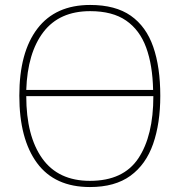

<svg xmlns="http://www.w3.org/2000/svg" viewBox="-20 -745 726 775"><path d="M343 10Q201 10 129.5 -87Q58 -184 58 -359Q58 -534 131 -629.5Q204 -725 344 -725Q446 -725 508 -681.5Q570 -638 598.5 -556Q627 -474 627 -358Q627 -247 598 -164Q569 -81 506.5 -35.5Q444 10 343 10ZM598 -382Q596 -482 570 -553Q544 -624 489 -662Q434 -700 344 -700Q220 -700 155.5 -616Q91 -532 86 -382ZM343 -15Q478 -15 538.5 -106Q599 -197 599 -357H86Q86 -196 150.5 -105.5Q215 -15 343 -15Z"/></svg>

Font: Noto Serif Thin
Style: Regular
Weight: 100
Designer: Monotype Design Team
Foundry: Monotype Imaging Inc.
Version: Version 2.015